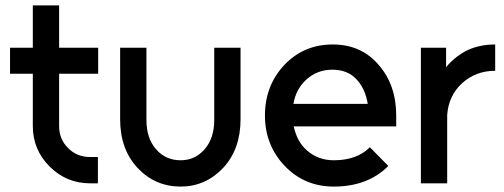

<svg xmlns="http://www.w3.org/2000/svg" viewBox="-20 -676 1857 708"><path d="M101 -656V-500H17V-404H101V-211Q101 -124 163 -62Q225 0 312 0H341V-97H312Q264 -97 231 -130Q198 -163 198 -211V-404H342V-500H198V-656Z M423 -500V-236Q423 -126 487 -57Q552 12 646 12Q738 12 803 -57Q867 -126 867 -236V-500H770V-233Q770 -166 734 -125Q699 -85 646 -85Q591 -85 556 -125Q520 -166 520 -233V-500Z M1441 -210V-250Q1441 -363 1376 -437Q1312 -512 1207 -512Q1100 -512 1028 -436Q957 -360 957 -250Q957 -141 1030 -64Q1103 12 1211 12Q1336 12 1412 -64L1344 -133Q1296 -85 1211 -85Q1153 -85 1111 -122Q1092 -139 1080.5 -161Q1069 -183 1063 -210ZM1206 -419Q1262 -419 1295 -383Q1327 -349 1336 -293H1062Q1071 -347 1109 -382Q1149 -419 1206 -419Z M1532 -500V0H1629V-252Q1634 -324 1685 -370Q1735 -415 1806 -415V-512Q1744 -512 1696 -487Q1665 -470 1640 -445Q1636 -441 1632 -436.5Q1628 -432 1625 -428V-500Z"/></svg>

Font: Unageo
Style: Medium
Weight: 500
Designer: Richard Sepsi
Foundry: Richard Sepsi
Version: Version 2.000